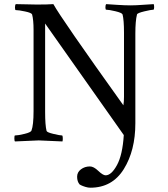

<svg xmlns="http://www.w3.org/2000/svg" viewBox="-20 -666 796 908"><path d="M620.1 -83Q620.1 45.9 565.4 133.8Q510.7 221.7 407.2 221.7Q396.5 221.7 383.8 217.8Q371.1 213.9 363.3 210L356.4 206.1Q344.7 192.4 344.7 169.9Q344.7 148.4 362.8 134.8Q380.9 121.1 405.3 121.1Q422.9 121.1 444.8 142.1Q466.8 163.1 479.5 163.1Q506.8 163.1 533.2 114.7Q559.6 66.4 565.4 -27.3L193.4 -554.7V-137.7Q193.4 -73.2 200.2 -46.9Q202.1 -40 232.9 -32.7Q263.7 -25.4 273.4 -25.4Q276.4 -25.4 276.9 -13.7Q277.3 -2 275.4 2.9Q177.7 -2 163.1 -2L50.8 2.9Q47.9 0 47.9 -11.7Q47.9 -25.4 50.8 -25.4Q64.5 -25.4 95.2 -32.7Q126 -40 128.9 -48.8Q138.7 -74.2 138.7 -140.6V-524.4Q138.7 -572.3 131.8 -597.7Q128.9 -605.5 98.6 -611.8Q68.4 -618.2 54.7 -618.2Q50.8 -618.2 50.8 -630.4Q50.8 -642.6 54.7 -646.5Q130.9 -644.5 154.3 -644.5Q205.1 -644.5 232.4 -646.5Q268.6 -580.1 563.5 -168Q566.4 -184.6 566.4 -208V-511.7Q566.4 -571.3 559.6 -597.7Q556.6 -605.5 525.9 -612.8Q495.1 -620.1 482.4 -620.1Q478.5 -620.1 478.5 -631.3Q478.5 -642.6 482.4 -646.5Q495.1 -645.5 533.2 -643.1Q571.3 -640.6 597.7 -640.6Q623 -640.6 661.6 -643.6Q700.2 -646.5 707 -646.5Q709 -640.6 709 -631.8Q709 -620.1 705.1 -620.1Q695.3 -620.1 662.6 -612.3Q629.9 -604.5 627.9 -597.7Q620.1 -567.4 620.1 -506.8Z"/></svg>

Font: Crimson Text
Style: Regular
Weight: 400
Version: Version 0.13